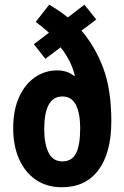

<svg xmlns="http://www.w3.org/2000/svg" viewBox="-20 -786 529 816"><path d="M189 -766.1Q207.5 -755.4 227.3 -742.2Q247.1 -729 268.1 -711.9L338.9 -766.1L389.2 -703.1L326.2 -655.8Q385.3 -586.9 419.2 -495.6Q453.1 -404.3 453.1 -270Q453.1 -137.2 398.7 -63.7Q344.2 9.8 243.2 9.8Q178.7 9.8 132.3 -22Q85.9 -53.7 61 -110.1Q36.1 -166.5 36.1 -240.2Q36.1 -318.8 61.3 -373.8Q86.4 -428.7 128.9 -457.8Q171.4 -486.8 223.1 -486.8Q266.6 -486.8 294.9 -462.9L297.9 -464.8Q290.5 -496.6 275.1 -526.6Q259.8 -556.6 237.8 -585L172.9 -536.1L124 -598.1L188 -647Q174.3 -659.7 160.2 -671.1Q146 -682.6 131.8 -692.9ZM245.1 -376Q168 -376 168 -236.8Q168 -174.8 186.3 -137.5Q204.6 -100.1 245.1 -100.1Q286.1 -100.1 303.5 -135.3Q320.8 -170.4 320.8 -241.2Q320.8 -303.7 302.7 -339.8Q284.7 -376 245.1 -376Z"/></svg>

Font: Open Sans Condensed
Style: Bold
Weight: 700
Width: 3
Designer: Monotype Design Team
Foundry: Monotype Imaging Inc.
Version: Version 3.003; ttfautohint (v1.8.4)